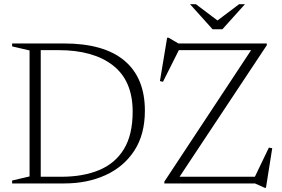

<svg xmlns="http://www.w3.org/2000/svg" viewBox="-20 -878 1352 919"><path d="M38 0V-14L121.5 -33.5V-636.5L38 -656V-670H285.5Q477.5 -670 575.5 -587.8Q673.5 -505.5 673.5 -348Q673.5 -234.5 623 -157Q572.5 -79.5 485.2 -39.8Q398 0 288.5 0ZM615 -343.5Q615 -491 521.2 -564.5Q427.5 -638 260 -638H175V-32H274Q377.5 -32 454.2 -63.8Q531 -95.5 573 -164.2Q615 -233 615 -343.5ZM1257 -670V-661.5L839.5 -32H1200L1267 -171.5L1283 -168.5L1253 21H1247L1200.5 0H766.5V-8.5L1182 -638H836L760 -486.5L745.5 -490L780 -697.5H787L834 -670ZM1152.5 -858 1044.5 -738H997.5L889.5 -858H917.5L1021 -780L1124.5 -858Z"/></svg>

Font: Newsreader Text Light
Style: Regular
Weight: 300
Designer: Hugues Gentile
Foundry: Production Type
Version: Version 1.001